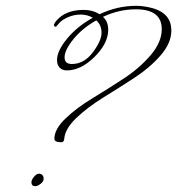

<svg xmlns="http://www.w3.org/2000/svg" viewBox="-20 -637 609 660"><path d="M102 3Q88 3 88 -10Q88 -19 97 -29.5Q106 -40 113.5 -40Q121 -40 125.5 -35.5Q130 -31 130 -22Q130 -13 119.5 -5Q109 3 102 3ZM202 -440Q202 -417 227 -417Q269 -417 299 -457Q329 -497 329 -524Q329 -551 311 -567Q263 -540 232.5 -502.5Q202 -465 202 -440ZM201 -161Q200 -148 191 -148Q167 -148 167 -160Q167 -193 205 -229.5Q243 -266 297.5 -299Q352 -332 406 -367.5Q460 -403 498 -447.5Q536 -492 536 -537Q536 -605 447 -605Q389 -605 334 -579Q352 -563 352 -535Q352 -488 305 -441.5Q258 -395 210 -395Q194 -395 185 -404.5Q176 -414 176 -431Q176 -462 210.5 -504Q245 -546 299 -576Q280 -587 257 -587Q234 -587 213 -577.5Q192 -568 184 -558L176 -549Q173 -545 171 -545Q167 -545 165 -551Q169 -563 184 -576Q215 -603 268 -603Q299 -603 322 -588Q383 -617 448 -617Q476 -617 508 -608Q569 -589 569 -532Q569 -489 532 -446.5Q495 -404 442 -369.5Q389 -335 335.5 -302Q282 -269 243 -232Q204 -195 201 -161Z"/></svg>

Font: Miss Fajardose
Style: Regular
Weight: 400
Version: Version 1.000